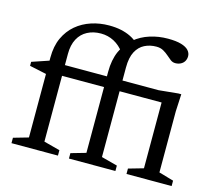

<svg xmlns="http://www.w3.org/2000/svg" viewBox="-102 -849 1107 978"><g transform="rotate(15 451.0 -360.0)"><path d="M750 -398H134.5L114 -386L25 -405V-426L121 -458.5L145.5 -454.5H689.5L791 -464.5H806.5L802 -373.5V-51L880 -28.5V0H642V-28.5L720.5 -51V-423.5ZM280.5 0H35.5V-28.5L114 -51V-472.5Q114 -532.5 134.2 -576.5Q154.5 -620.5 189.2 -649.8Q224 -679 268.5 -693.5Q313 -708 361.5 -708Q396.5 -708 424.5 -702Q452.5 -696 475 -685Q497.5 -674 516 -657.5L458.5 -589.5Q433 -624 401 -640.8Q369 -657.5 332 -657.5Q292 -657.5 261 -641.2Q230 -625 212.8 -593Q195.5 -561 195.5 -514V-51L280.5 -28.5ZM499 -51 583.5 -28.5V0H338.5V-28.5L417 -51V-478.5Q417 -542 437.5 -587.8Q458 -633.5 493.5 -662.8Q529 -692 574 -706.2Q619 -720.5 668.5 -720.5Q712 -720.5 738.8 -712.5Q765.5 -704.5 777.8 -690.8Q790 -677 790 -660.5Q790 -645 783 -633.5Q776 -622 763.5 -615.8Q751 -609.5 735.5 -609.5Q721.5 -609.5 710.2 -618Q699 -626.5 686.8 -637.5Q674.5 -648.5 659 -657.2Q643.5 -666 622 -666Q588 -666 560 -652Q532 -638 515.5 -606.8Q499 -575.5 499 -523Z"/></g></svg>

Font: Newsreader
Style: Regular
Weight: 400
Designer: Hugues Gentile
Foundry: Production Type
Version: Version 1.003